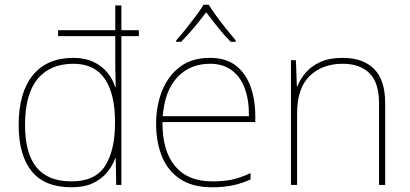

<svg xmlns="http://www.w3.org/2000/svg" viewBox="-20 -783 1735 813"><path d="M283 10Q169 10 114 -58Q59 -126 59 -254Q59 -391 119 -464.5Q179 -538 291 -538Q339 -538 374.5 -521.5Q410 -505 433.5 -477Q457 -449 468 -414H470Q469 -448 468.5 -480Q468 -512 468 -543V-630H226V-655H468V-760H494V-655H568V-630H494V0H472L470 -113H468Q456 -80 432.5 -52Q409 -24 372.5 -7Q336 10 283 10ZM283 -15Q383 -15 425 -80.5Q467 -146 467 -263V-266Q467 -386 423.5 -449.5Q380 -513 291 -513Q192 -513 139 -448.5Q86 -384 86 -254Q86 -134 134.5 -74.5Q183 -15 283 -15Z M869 -538Q937 -538 979 -505Q1021 -472 1041 -416.5Q1061 -361 1061 -291V-266H668Q667 -145 721 -80Q775 -15 878 -15Q926 -15 960.5 -22Q995 -29 1041 -50V-23Q1003 -6 964.5 2Q926 10 878 10Q795 10 742.5 -25Q690 -60 665.5 -121Q641 -182 641 -259Q641 -334 666 -397.5Q691 -461 741.5 -499.5Q792 -538 869 -538ZM869 -513Q785 -513 731.5 -456.5Q678 -400 669 -291H1034Q1035 -357 1017 -407Q999 -457 962 -485Q925 -513 869 -513ZM864 -763Q876 -743 896 -715.5Q916 -688 938 -660.5Q960 -633 978 -612V-606H957Q929 -634 901.5 -668.5Q874 -703 853 -731Q832 -703 803.5 -668.5Q775 -634 747 -606H726V-612Q745 -633 767 -660.5Q789 -688 809.5 -715.5Q830 -743 842 -763Z M1431 -538Q1517 -538 1564 -491Q1611 -444 1611 -346V0H1585V-345Q1585 -433 1544.5 -473Q1504 -513 1431 -513Q1345 -513 1291.5 -461.5Q1238 -410 1238 -302V0H1212V-528H1233L1237 -417H1239Q1251 -448 1274.5 -475.5Q1298 -503 1336.5 -520.5Q1375 -538 1431 -538Z"/></svg>

Font: Noto Sans Hebrew Thin
Style: Regular
Weight: 250
Designer: Monotype Design Team
Foundry: Monotype Imaging Inc.
Version: Version 2.003